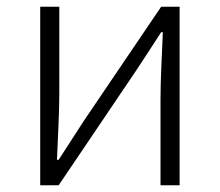

<svg xmlns="http://www.w3.org/2000/svg" viewBox="-20 -553 656 573"><path d="M100 0H155L386 -342C407 -374 440 -424 461 -457H466C463 -386 459 -315 459 -256V0H516V-533H461L230 -192C209 -159 176 -109 155 -76H150C153 -147 157 -219 157 -276V-533H100Z"/></svg>

Font: Noto Sans T Chinese Light
Style: Regular
Weight: 300
Designer: Ryoko NISHIZUKA (kana & ideographs); Paul D. Hunt (Latin, Greek & Cyrillic); Wenlong ZHANG (bopomofo); Sandoll Communica
Foundry: Adobe Systems Incorporated
Version: Version 1.000;PS 1;hotconv 1.0.78;makeotf.lib2.5.61930